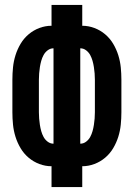

<svg xmlns="http://www.w3.org/2000/svg" viewBox="-20 -755 540 775"><path d="M188 0V-84Q163 -84 139 -93Q115 -102 95.5 -118.5Q76 -135 63 -157Q50 -179 42.5 -203Q35 -227 32.5 -252Q30 -277 30 -302V-433Q30 -458 32.5 -483Q35 -508 42.5 -532Q50 -556 63 -578Q76 -600 95.5 -616.5Q115 -633 139 -642Q163 -651 188 -651V-735H312V-651Q337 -651 361 -642Q385 -633 404.5 -616.5Q424 -600 437 -578Q450 -556 457.5 -532Q465 -508 467.5 -483Q470 -458 470 -433V-302Q470 -277 467.5 -252Q465 -227 457.5 -203Q450 -179 437 -157Q424 -135 404.5 -118.5Q385 -102 361 -93Q337 -84 312 -84V0ZM196 -175V-560Q183 -560 172.5 -552Q162 -544 156 -533Q150 -522 146.5 -509.5Q143 -497 141 -484Q139 -471 138 -458.5Q137 -446 137 -433V-302Q137 -289 138 -276.5Q139 -264 141 -251Q143 -238 146.5 -225.5Q150 -213 156 -202Q162 -191 172.5 -183Q183 -175 196 -175ZM304 -175Q317 -175 327.5 -183Q338 -191 344 -202Q350 -213 353.5 -225.5Q357 -238 359 -251Q361 -264 362 -276.5Q363 -289 363 -302V-433Q363 -446 362 -458.5Q361 -471 359 -484Q357 -497 353.5 -509.5Q350 -522 344 -533Q338 -544 327.5 -552Q317 -560 304 -560Z"/></svg>

Font: Iosevka Curly Extrabold
Style: Regular
Weight: 800
Monospace: yes
Designer: Belleve Invis
Foundry: Belleve Invis
Version: Version 22.1.2; ttfautohint (v1.8.4)